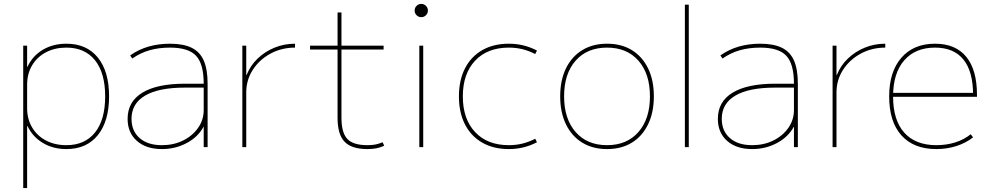

<svg xmlns="http://www.w3.org/2000/svg" viewBox="-20 -754 5075 984"><path d="M320 -530Q424 -530 481.5 -459Q539 -388 539 -260Q539 -133 481.5 -61.5Q424 10 320 10Q252 10 199.5 -21.5Q147 -53 121 -108H119V210H99V-520H119V-412H121Q147 -468 199.5 -499Q252 -530 320 -530ZM320 -510Q261 -510 215.5 -486Q170 -462 144.5 -419Q119 -376 119 -320V-200Q119 -144 144.5 -101Q170 -58 215.5 -34Q261 -10 320 -10Q415 -10 467 -75Q519 -140 519 -260Q519 -380 467 -445Q415 -510 320 -510Z M810 10Q729 10 681.5 -32Q634 -74 634 -145Q634 -233 709.5 -279Q785 -325 928 -325H1024Q1024 -426 985 -468Q946 -510 851 -510Q794 -510 746.5 -496.5Q699 -483 658 -454L647 -470Q691 -501 742 -515.5Q793 -530 851 -530Q920 -530 962.5 -509Q1005 -488 1024.5 -443Q1044 -398 1044 -325V0H1024V-104H1023Q995 -52 937 -21Q879 10 810 10ZM810 -10Q870 -10 918.5 -34Q967 -58 995.5 -99Q1024 -140 1024 -190V-305H928Q793 -305 723.5 -264Q654 -223 654 -145Q654 -83 695.5 -46.5Q737 -10 810 -10Z M1222 0V-520H1242V-370H1244Q1263 -418 1300.5 -454Q1338 -490 1387.5 -510Q1437 -530 1492 -530V-510Q1423 -510 1366 -479Q1309 -448 1275.5 -396Q1242 -344 1242 -280V0Z M1863 10Q1782 10 1746 -27.5Q1710 -65 1710 -150V-500H1569V-520H1710V-690H1730V-520H1946V-500H1730V-150Q1730 -74 1760 -42Q1790 -10 1863 -10Q1887 -10 1904.5 -13.5Q1922 -17 1941 -25L1949 -7Q1929 2 1909 6Q1889 10 1863 10Z M2129 0V-520H2149V0ZM2139 -666Q2125 -666 2115 -676Q2105 -686 2105 -700Q2105 -714 2115 -724Q2125 -734 2139 -734Q2153 -734 2163 -724Q2173 -714 2173 -700Q2173 -686 2163 -676Q2153 -666 2139 -666Z M2588 10Q2509 10 2451.5 -23Q2394 -56 2363 -116.5Q2332 -177 2332 -260Q2332 -343 2363 -403.5Q2394 -464 2451.5 -497Q2509 -530 2588 -530Q2626 -530 2661.5 -521.5Q2697 -513 2732 -495L2723 -477Q2690 -494 2657 -502Q2624 -510 2588 -510Q2478 -510 2415 -443Q2352 -376 2352 -260Q2352 -144 2415 -77Q2478 -10 2588 -10Q2624 -10 2657 -18Q2690 -26 2723 -43L2732 -25Q2697 -7 2661.5 1.5Q2626 10 2588 10Z M3091 10Q3018 10 2964 -23Q2910 -56 2880.5 -117Q2851 -178 2851 -260Q2851 -343 2880.5 -403.5Q2910 -464 2964 -497Q3018 -530 3091 -530Q3165 -530 3218.5 -497Q3272 -464 3301.5 -403.5Q3331 -343 3331 -260Q3331 -178 3301.5 -117Q3272 -56 3218.5 -23Q3165 10 3091 10ZM3091 -10Q3193 -10 3252 -77.5Q3311 -145 3311 -260Q3311 -376 3252 -443Q3193 -510 3091 -510Q2989 -510 2930 -443Q2871 -376 2871 -260Q2871 -145 2930 -77.5Q2989 -10 3091 -10Z M3490 0V-730H3510V0Z M3835 10Q3754 10 3706.5 -32Q3659 -74 3659 -145Q3659 -233 3734.5 -279Q3810 -325 3953 -325H4049Q4049 -426 4010 -468Q3971 -510 3876 -510Q3819 -510 3771.5 -496.5Q3724 -483 3683 -454L3672 -470Q3716 -501 3767 -515.5Q3818 -530 3876 -530Q3945 -530 3987.5 -509Q4030 -488 4049.5 -443Q4069 -398 4069 -325V0H4049V-104H4048Q4020 -52 3962 -21Q3904 10 3835 10ZM3835 -10Q3895 -10 3943.5 -34Q3992 -58 4020.5 -99Q4049 -140 4049 -190V-305H3953Q3818 -305 3748.5 -264Q3679 -223 3679 -145Q3679 -83 3720.5 -46.5Q3762 -10 3835 -10Z M4247 0V-520H4267V-370H4269Q4288 -418 4325.5 -454Q4363 -490 4412.5 -510Q4462 -530 4517 -530V-510Q4448 -510 4391 -479Q4334 -448 4300.5 -396Q4267 -344 4267 -280V0Z M4779 10Q4663 10 4600 -60Q4537 -130 4537 -260Q4537 -386 4599.5 -458Q4662 -530 4772 -530Q4877 -530 4932 -463Q4987 -396 4987 -268Q4987 -264 4987 -263Q4987 -262 4987 -258H4547V-278H4977L4967 -268Q4967 -388 4917.5 -449Q4868 -510 4772 -510Q4671 -510 4614 -444.5Q4557 -379 4557 -260Q4557 -138 4614.5 -74Q4672 -10 4779 -10Q4830 -10 4875 -24Q4920 -38 4955 -66L4967 -50Q4930 -21 4881.5 -5.5Q4833 10 4779 10Z"/></svg>

Font: M PLUS 2 Thin
Style: Regular
Weight: 100
Designer: Coji Morishita
Foundry: UNDERFOREST DESIGN
Version: Version 1.001